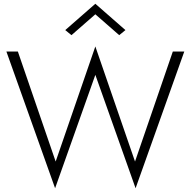

<svg xmlns="http://www.w3.org/2000/svg" viewBox="-20 -974 1014 1021"><path d="M487 -898 360 -787 327 -814 487 -954 647 -814 614 -787ZM698 -115 899 -700H960L701 27L487 -576L273 27L14 -700H75L276 -115L487 -727Z"/></svg>

Font: Jost* Light
Style: Regular
Weight: 300
Version: Version 3.7